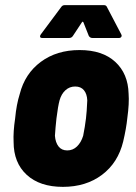

<svg xmlns="http://www.w3.org/2000/svg" viewBox="-20 -720 528 748"><path d="M33 -167Q31 -206 39 -259Q44 -313 57 -354Q77 -433 139 -479Q201 -525 290 -525Q379 -525 429 -479Q479 -433 481 -355Q484 -318 476 -260Q472 -220 460 -169Q440 -86 377.5 -39Q315 8 225 8Q135 8 84 -39Q33 -86 33 -167ZM304 -191Q311 -226 315 -259Q318 -283 320 -329Q319 -354 307 -368.5Q295 -383 273 -383Q251 -383 235 -368.5Q219 -354 212 -329Q206 -307 200 -259Q196 -223 194 -191Q196 -165 208 -149.5Q220 -134 242 -134Q264 -134 280 -149.5Q296 -165 304 -191ZM136 -578Q136 -582 139 -586L218 -692Q223 -700 232 -700H385Q394 -700 397 -692L452 -587Q454 -583 454 -581Q454 -577 451 -574.5Q448 -572 444 -572H340Q331 -572 326 -580L305 -633Q302 -638 299 -633L264 -580Q259 -572 249 -572H145Q136 -572 136 -578Z"/></svg>

Font: Barlow Semi Condensed ExtraBold
Style: Italic
Weight: 800
Width: 4
Italic angle: -7°
Designer: Jeremy Tribby
Foundry: Tribby Type
Version: Version 1.408